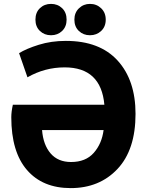

<svg xmlns="http://www.w3.org/2000/svg" viewBox="-20 -935 754 986"><path d="M512 -267H196Q202 -191 240 -147Q278 -103 345 -103Q420 -103 461.5 -150Q503 -197 512 -267ZM46 -397H516Q499 -589 312 -589Q210 -589 121 -538L78 -662Q115 -685 179 -705Q243 -725 318 -725Q492 -725 584 -624Q676 -523 676 -350Q676 -166 583.5 -67.5Q491 31 343 31Q199 31 118.5 -62Q38 -155 38 -333Q38 -361 46 -397ZM322 -834Q322 -798 299 -776Q276 -754 242 -754Q208 -754 185 -776Q162 -798 162 -834Q162 -871 185 -893Q208 -915 242 -915Q276 -915 299 -893Q322 -871 322 -834ZM442 -915Q476 -915 499.5 -892.5Q523 -870 523 -834Q523 -798 499.5 -776Q476 -754 442 -754Q408 -754 385 -776Q362 -798 362 -834Q362 -870 385.5 -892.5Q409 -915 442 -915Z"/></svg>

Font: Repo
Style: Bold
Weight: 700
Designer: Stefan Peev
Foundry: Context Ltd
Version: Version 001.000